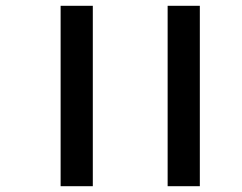

<svg xmlns="http://www.w3.org/2000/svg" viewBox="-20 -642 835 662"><path d="M189 0V-622H300V0ZM558 0V-622H669V0Z"/></svg>

Font: Sarpanch Medium
Style: Regular
Weight: 500
Designer: Manushi Parikh (Devanagari and Latin), Jyotish Sonowal (Devanagari)
Foundry: Indian Type Foundry
Version: Version 2.004;PS 1.0;hotconv 1.0.78;makeotf.lib2.5.61930; tt